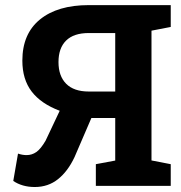

<svg xmlns="http://www.w3.org/2000/svg" viewBox="-20 -731 712 755"><path d="M651.4 -85.4V0H356.9V-85.4L433.1 -99.6V-267.1H339.4L272.9 -112.8Q246.6 -57.1 208 -26.4Q169.4 4.4 116.7 4.4Q91.8 4.4 70.6 -1.7Q49.3 -7.8 32.2 -19.5L50.8 -127Q68.4 -121.1 84.5 -121.1Q105.5 -121.1 122.8 -133.1Q140.1 -145 159.2 -177.7L213.9 -293.5L214.8 -295.4Q141.1 -323.2 104.5 -371.1Q67.9 -418.9 67.9 -492.7Q67.9 -598.1 137.2 -654.5Q206.5 -710.9 329.1 -710.9H651.4V-625L575.7 -610.4V-100.1ZM329.1 -601.1Q270 -601.1 240 -571.5Q210 -542 210 -486.8Q210 -432.1 240.2 -401.6Q270.5 -371.1 329.1 -371.1H433.1V-601.1Z"/></svg>

Font: Robotiche
Style: Bold
Weight: 700
Designer: Google
Version: Version 2.001